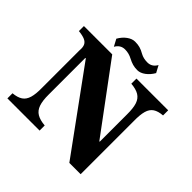

<svg xmlns="http://www.w3.org/2000/svg" viewBox="-218 -1082 1295 1295"><g transform="rotate(45 430.0 -434.0)"><path d="M252.9 -804.2Q272.5 -838.9 300.8 -859.4Q329.1 -879.9 356.9 -879.9Q382.8 -879.9 402.8 -874.5Q422.9 -869.1 449.2 -854Q476.6 -838.9 514.2 -838.9Q557.1 -838.9 580.1 -879.9L606.9 -830.1Q587.4 -795.9 559.1 -774.9Q530.8 -753.9 502.9 -753.9Q478.5 -753.9 458.5 -759.5Q438.5 -765.1 416 -776.9Q383.3 -794.9 346.2 -794.9Q302.7 -794.9 279.8 -753.9ZM38.1 -710H308.1L661.1 -233.9H665V-494.1Q665.5 -553.7 654.1 -588.6Q642.6 -623.5 614.7 -640.4Q586.9 -657.2 539.1 -661.1V-710H841.8V-661.1Q797.9 -657.7 772.9 -641.1Q748 -624.5 738 -589.4Q728 -554.2 729 -494.1V12.2H621.1L201.2 -564.9H196.8V-215.8Q196.3 -157.2 208.5 -121.8Q220.7 -86.4 249 -69.6Q277.3 -52.7 325.2 -48.8V0H18.1V-48.8Q62 -52.7 87.4 -69.6Q112.8 -86.4 123.3 -121.8Q133.8 -157.2 132.8 -215.8V-573.2Q135.7 -603 127.7 -621.1Q119.6 -639.2 98.1 -648.7Q76.7 -658.2 38.1 -662.1Z"/></g></svg>

Font: BIZ UDPMincho
Style: Bold
Weight: 700
Designer: TypeBank Co., Ltd.
Foundry: Morisawa Inc.
Version: Version 1.06